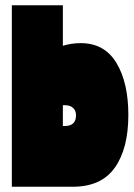

<svg xmlns="http://www.w3.org/2000/svg" viewBox="-20 -710 508 730"><path d="M468 -273Q468 -145 416.5 -72.5Q365 0 257 0H25V-690H219V-536Q252 -546 287 -546Q377 -546 422.5 -471Q468 -396 468 -273ZM269 -272Q269 -289 258 -299.5Q247 -310 227 -310H219V-231H227Q269 -231 269 -272Z"/></svg>

Font: FFF_tuoi-tre Text
Style: Regular
Weight: 700
Designer: bBox Type GmbH
Foundry: bBox Type GmbH
Version: Version 1.001